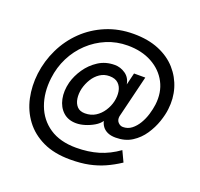

<svg xmlns="http://www.w3.org/2000/svg" viewBox="-145 -873 1234 1185"><g transform="rotate(20 472.0 -280.5)"><path d="M421 -148Q460 -148 489.5 -166.5Q519 -185 539 -215.5Q559 -246 567 -280Q575 -315 570 -346Q565 -377 544.5 -396.5Q524 -416 486 -416Q451 -416 423.5 -397.5Q396 -379 377.5 -349Q359 -319 350 -284Q342 -249 346.5 -218Q351 -187 369 -167.5Q387 -148 421 -148ZM650 -72Q618 -72 596.5 -82Q575 -92 563 -108.5Q551 -125 547 -144Q533 -123 506 -107Q479 -91 448.5 -81.5Q418 -72 390 -72Q338 -72 304.5 -102.5Q271 -133 260.5 -183.5Q250 -234 265 -293Q278 -341 309 -386.5Q340 -432 386.5 -462Q433 -492 493 -492Q531 -492 563.5 -469.5Q596 -447 603 -404L622 -483H696L628 -204Q624 -179 638 -164Q652 -149 670 -149Q702 -149 726.5 -168Q751 -187 769 -217Q787 -247 797.5 -282Q808 -317 812 -348Q822 -430 788.5 -494Q755 -558 687.5 -595Q620 -632 528 -632Q455 -632 390.5 -605Q326 -578 275 -530Q224 -482 192 -418.5Q160 -355 151 -281Q139 -183 168.5 -103Q198 -23 267 23.5Q336 70 442 70Q522 70 588.5 50Q655 30 716 -14L749 56Q702 87 655 108Q608 129 554.5 140Q501 151 432 151Q327 151 252.5 115.5Q178 80 132.5 19Q87 -42 70.5 -119Q54 -196 64 -279Q75 -366 113 -444.5Q151 -523 213 -583Q275 -643 357.5 -677.5Q440 -712 538 -712Q633 -712 704 -682.5Q775 -653 820.5 -601.5Q866 -550 885.5 -485Q905 -420 896 -348Q892 -311 876 -264Q860 -217 830.5 -173Q801 -129 756.5 -100.5Q712 -72 650 -72Z"/></g></svg>

Font: Inclusive Sans
Style: Italic
Weight: 400
Italic angle: -7°
Designer: Olivia King
Foundry: Olivia King
Version: Version 2.004